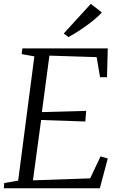

<svg xmlns="http://www.w3.org/2000/svg" viewBox="-23 -1000 634 1020"><path d="M-3 0 -0.5 -27.5 73.5 -40.5 159.5 -700.5 92 -712.5 96 -743H549.5L545.5 -590H508.5L490.5 -696.5L239.5 -704.5L199.5 -404.5L435 -411L430 -354.5L195.5 -362.5L152 -42L456 -52.5L511 -169L549.5 -158L507.5 0ZM341 -803 315.5 -822 459.5 -979.5 518 -934Q499 -912 468.2 -887.8Q437.5 -863.5 403.8 -841.2Q370 -819 341 -803Z"/></svg>

Font: Merriweather 72pt Light
Style: Italic
Weight: 300
Italic angle: -7.8°
Version: Version 2.101